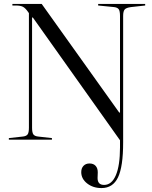

<svg xmlns="http://www.w3.org/2000/svg" viewBox="-20 -710 774 976"><path d="M123 -649 127 -643V-61Q127 -36 120.5 -27Q114 -18 97 -16L25 -8V0H244V-8L173 -16Q156 -18 149.5 -27Q143 -36 143 -61V-621H147L590 3V40Q590 131 569 180.5Q548 230 509 230Q476 230 476 195L477 166Q477 145 466 133Q455 121 435 121Q416 121 404.5 133Q393 145 393 165Q393 199 423 222.5Q453 246 496 246Q554 246 580 191.5Q606 137 606 14V-629Q606 -653 614 -662Q622 -671 646 -674L718 -682V-690H479V-682L560 -674Q577 -672 583.5 -663Q590 -654 590 -629V-138H586L192 -690H43V-682H60Q84 -682 96.5 -675.5Q109 -669 123 -649Z"/></svg>

Font: Libre Caslon Display
Style: Regular
Weight: 400
Designer: Pablo Impallari, Rodrigo Fuenzalida
Foundry: Pablo Impallari, Rodrigo Fuenzalida
Version: Version 1.100; ttfautohint (v1.6) -l 8 -r 50 -G 200 -x 14 -D